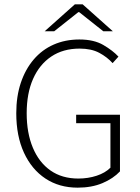

<svg xmlns="http://www.w3.org/2000/svg" viewBox="-20 -853 645 885"><path d="M338 12Q253 12 189.5 -30Q126 -72 90.5 -149Q55 -226 55 -331Q55 -409 76 -471.5Q97 -534 135.5 -579Q174 -624 227.5 -647.5Q281 -671 346 -671Q413 -671 456.5 -645.5Q500 -620 526 -592L499 -562Q474 -590 437.5 -609.5Q401 -629 347 -629Q271 -629 216.5 -592.5Q162 -556 132.5 -489.5Q103 -423 103 -331Q103 -240 131.5 -172Q160 -104 213 -67Q266 -30 341 -30Q386 -30 425.5 -43Q465 -56 489 -80V-285H331V-324H533V-63Q502 -30 452.5 -9Q403 12 338 12ZM186 -709 325 -833H361L500 -709H456L345 -797H341L230 -709Z"/></svg>

Font: Source Sans 3 Light
Style: Regular
Weight: 300
Designer: Paul D. Hunt
Foundry: Adobe
Version: Version 3.052;hotconv 1.1.0;makeotfexe 2.6.0